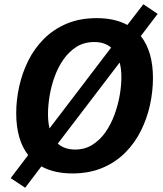

<svg xmlns="http://www.w3.org/2000/svg" viewBox="-20 -801 765 900"><path d="M319 12Q234 12 174 -21L98 79L30 34L112 -74Q56 -146 56 -271Q56 -332 70 -395.5Q84 -459 112.5 -516.5Q141 -574 186 -619Q231 -664 292.5 -690Q354 -716 434 -716Q518 -716 577 -684L652 -781L719 -736L640 -632Q697 -560 697 -435Q697 -374 683.5 -311Q670 -248 641.5 -190Q613 -132 568 -86.5Q523 -41 461 -14.5Q399 12 319 12ZM205 -267Q205 -229 212 -199L501 -578Q470 -604 422 -604Q375 -604 339.5 -582Q304 -560 278 -523Q252 -486 236 -441.5Q220 -397 212.5 -351.5Q205 -306 205 -267ZM332 -100Q378 -100 413.5 -122.5Q449 -145 474.5 -181.5Q500 -218 516.5 -263Q533 -308 541 -353.5Q549 -399 549 -439Q549 -478 541 -508L251 -128Q282 -100 332 -100Z"/></svg>

Font: Bitter
Style: Bold Italic
Weight: 700
Italic angle: -9°
Designer: Sol Matas, and Bitter project Authors
Foundry: Sol Matas
Version: Version 2.001